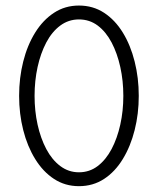

<svg xmlns="http://www.w3.org/2000/svg" viewBox="-20 -653 561 682"><path d="M260.4 8.3Q211.1 8.3 171.9 -17.4Q132.6 -43.1 104.9 -88.2Q77.1 -133.3 62.5 -191Q47.9 -248.6 47.9 -312.5Q47.9 -376.4 62.5 -434.4Q77.1 -492.4 104.9 -537.2Q132.6 -581.9 171.9 -607.6Q211.1 -633.3 260.4 -633.3Q310.4 -633.3 349.7 -607.6Q388.9 -581.9 416.3 -537.2Q443.8 -492.4 458.3 -434.4Q472.9 -376.4 472.9 -312.5Q472.9 -248.6 458.3 -191Q443.8 -133.3 416.3 -88.2Q388.9 -43.1 349.7 -17.4Q310.4 8.3 260.4 8.3ZM260.4 -41Q297.9 -41 327.1 -63.2Q356.2 -85.4 376.4 -123.6Q396.5 -161.8 407.3 -210.4Q418.1 -259 418.1 -312.5Q418.1 -366 407.3 -414.9Q396.5 -463.9 376.4 -502.1Q356.2 -540.3 327.1 -562.2Q297.9 -584 260.4 -584Q223.6 -584 194.1 -562.2Q164.6 -540.3 144.4 -502.1Q124.3 -463.9 113.5 -414.9Q102.8 -366 102.8 -312.5Q102.8 -259 113.5 -210.4Q124.3 -161.8 144.4 -123.6Q164.6 -85.4 194.1 -63.2Q223.6 -41 260.4 -41Z"/></svg>

Font: Afacad Flux Light
Style: Regular
Weight: 300
Designer: Kristian Moeller
Foundry: Dicotype
Version: Version 1.100